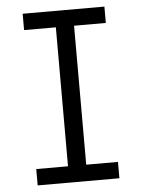

<svg xmlns="http://www.w3.org/2000/svg" viewBox="-53 -777 605 819"><g transform="rotate(-5 250.0 -367.5)"><path d="M75 0V-70H211V-665H75V-735H425V-665H289V-70H425V0Z"/></g></svg>

Font: Iosevka NFM
Style: Regular
Weight: 400
Monospace: yes
Designer: Belleve Invis
Foundry: Belleve Invis
Version: Version 29.0.4; ttfautohint (v1.8.4);Nerd Fonts 3.3.0